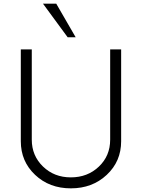

<svg xmlns="http://www.w3.org/2000/svg" viewBox="-20 -1020 776 1050"><path d="M393.8 -816.2H350L215 -1000H287.5ZM93.8 -247.5V-750H153.8V-256.2Q153.8 -168.8 215 -109.4Q276.2 -50 367.5 -50Q458.8 -50 520.6 -108.8Q582.5 -167.5 582.5 -256.2V-750H642.5V-247.5Q642.5 -137.5 563.8 -63.8Q485 10 367.5 10Q250 10 171.9 -63.8Q93.8 -137.5 93.8 -247.5Z"/></svg>

Font: Now Light
Style: Regular
Weight: 300
Designer: Alfredo Marco Pradil
Foundry: Alfredo Marco Pradil
Version: Version 1.002;PS 001.002;hotconv 1.0.88;makeotf.lib2.5.64775